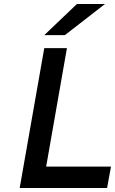

<svg xmlns="http://www.w3.org/2000/svg" viewBox="-20 -941 576 961"><path d="M78.5 0 201.5 -700H315L211 -107H535.5L516 0ZM201.5 -765 365 -921H505.5L304.5 -765Z"/></svg>

Font: Overpass SemiBold
Style: Italic
Weight: 600
Italic angle: -10°
Designer: Delve Withrington, Dave Bailey, Thomas Jockin
Foundry: Delve Fonts LLC
Version: Version 4.000